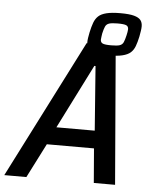

<svg xmlns="http://www.w3.org/2000/svg" viewBox="-89 -902 830 953"><g transform="rotate(5 325.5 -425.5)"><path d="M-32 0 318 -688H463L520 0H414L400 -171H165L78 0ZM205 -259H396L372 -579H366ZM430 -637Q387 -637 363.5 -643Q340 -649 330.5 -661.5Q321 -674 321 -692Q321 -703 323 -715.5Q325 -728 328 -743Q334 -771 341.5 -791.5Q349 -812 363 -825Q377 -838 403.5 -844.5Q430 -851 473 -851Q517 -851 540.5 -844.5Q564 -838 573.5 -826Q583 -814 583 -795Q583 -785 581 -772Q579 -759 576 -743Q570 -715 562.5 -695Q555 -675 541 -662.5Q527 -650 500.5 -643.5Q474 -637 430 -637ZM440 -688Q470 -688 483 -692.5Q496 -697 501.5 -709.5Q507 -722 512 -744Q514 -753 515.5 -761Q517 -769 517 -775Q517 -789 506 -794Q495 -799 463 -799Q434 -799 420.5 -794.5Q407 -790 401.5 -777.5Q396 -765 391 -743Q390 -734 388.5 -726Q387 -718 387 -712Q387 -698 398 -693Q409 -688 440 -688Z"/></g></svg>

Font: Saira SemiCondensed Medium
Style: Italic
Weight: 500
Width: 4
Italic angle: -12°
Designer: Hector Gatti with collaboration of the Omnibus-Type team
Foundry: Omnibus-Type
Version: Version 1.101